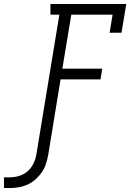

<svg xmlns="http://www.w3.org/2000/svg" viewBox="-155 -755 656 967"><path d="M-135 192V138H-105Q-82 138 -58.5 131Q-35 124 -16.5 108Q2 92 13 69.5Q24 47 28 24L144 -681H99V-735H481L457 -590H397L412 -681H204L159 -409H360L351 -355H150L88 24Q84 46 77 68.5Q70 91 56.5 111Q43 131 25 147.5Q7 164 -15 174Q-37 184 -60 188Q-83 192 -105 192Z"/></svg>

Font: Iosevka QP Light
Style: Italic
Weight: 300
Italic angle: -9°
Designer: Belleve Invis
Foundry: Belleve Invis
Version: Version 20.0.0; ttfautohint (v1.8.4)